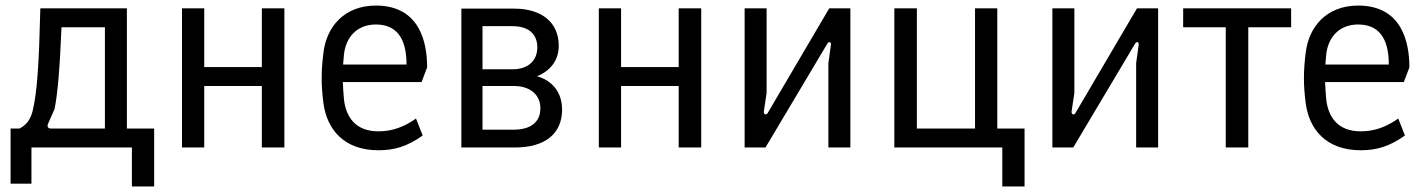

<svg xmlns="http://www.w3.org/2000/svg" viewBox="-20 -530 5128 690"><path d="M18 130H93V0H454V140H534V-68H436V-500H125C120 -300 114 -204 98 -134C89 -97 73 -80 50 -68H18ZM164 -68C153 -68 148 -74 153 -86L176 -138C187 -191 195 -285 201 -432H357V-68Z M634 0H714V-221H921V0H1002V-500H921V-289H714V-500H634Z M1340 10C1398 10 1444 -4 1499 -43L1475 -104C1434 -75 1391 -58 1340 -58C1258 -58 1223 -109 1216 -174C1214 -195 1213 -216 1212 -235H1495L1515 -288C1515 -375 1490 -510 1331 -510C1219 -510 1153 -436 1142 -338C1138 -305 1136 -277 1136 -249C1136 -221 1138 -194 1142 -162C1154 -64 1217 10 1340 10ZM1213 -298 1216 -333C1222 -393 1260 -442 1331 -442C1421 -442 1441 -369 1441 -298Z M1638 0H1831C1938 0 2000 -49 2000 -136C2000 -200 1963 -241 1910 -256C1957 -275 1988 -312 1988 -366C1988 -449 1927 -499 1828 -499H1638ZM1826 -64H1714V-221H1826C1887 -221 1922 -188 1922 -141C1922 -91 1887 -64 1826 -64ZM1822 -281H1714V-436H1822C1880 -436 1911 -407 1911 -360C1911 -312 1878 -281 1822 -281Z M2132 0H2212V-221H2419V0H2500V-500H2419V-289H2212V-500H2132Z M2656 0H2731L2952 -371C2959 -384 2968 -379 2966 -368L2957 -303V0H3036V-500H2960L2739 -124C2733 -114 2724 -120 2725 -129L2735 -196V-500H2656Z M3194 0H3582V140H3662V-68H3564V-500H3484V-68H3275V-500H3194Z M3762 0H3837L4058 -371C4065 -384 4074 -379 4072 -368L4063 -303V0H4142V-500H4066L3845 -124C3839 -114 3830 -120 3831 -129L3841 -196V-500H3762Z M4385 0H4466V-432H4620V-500H4232V-432H4385Z M4870 10C4928 10 4974 -4 5029 -43L5005 -104C4964 -75 4921 -58 4870 -58C4788 -58 4753 -109 4746 -174C4744 -195 4743 -216 4742 -235H5025L5045 -288C5045 -375 5020 -510 4861 -510C4749 -510 4683 -436 4672 -338C4668 -305 4666 -277 4666 -249C4666 -221 4668 -194 4672 -162C4684 -64 4747 10 4870 10ZM4743 -298 4746 -333C4752 -393 4790 -442 4861 -442C4951 -442 4971 -369 4971 -298Z"/></svg>

Font: Finlandica
Style: Regular
Weight: 400
Designer: Niklas Ekholm, Juho Hiilivirta, Jaakko Suomalainen
Foundry: Helsinki Type Studio
Version: Version 2.000;Glyphs 3.2 (3202)